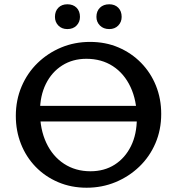

<svg xmlns="http://www.w3.org/2000/svg" viewBox="-20 -866 827 898"><path d="M385 12Q313 12 252 -14Q191 -40 146.5 -86Q102 -132 78 -193Q54 -254 54 -324Q54 -398 81 -461.5Q108 -525 156 -571.5Q204 -618 266.5 -644Q329 -670 401 -670Q474 -670 534.5 -644Q595 -618 640 -572Q685 -526 709.5 -465Q734 -404 734 -333Q734 -259 707 -196Q680 -133 631.5 -86.5Q583 -40 520 -14Q457 12 385 12ZM403 -65Q468 -65 516.5 -96Q565 -127 592.5 -182.5Q620 -238 620 -313Q620 -396 590.5 -459Q561 -522 508 -556.5Q455 -591 384 -591Q320 -591 271 -560Q222 -529 194.5 -473.5Q167 -418 167 -344Q167 -261 196.5 -198Q226 -135 279.5 -100Q333 -65 403 -65ZM88 -298V-371H703V-298ZM295 -730Q269 -730 253 -746.5Q237 -763 237 -787Q237 -814 253 -830Q269 -846 295 -846Q322 -846 338 -830Q354 -814 354 -787Q354 -763 338 -746.5Q322 -730 295 -730ZM491 -730Q464 -730 447.5 -746.5Q431 -763 431 -787Q431 -814 447.5 -830Q464 -846 491 -846Q517 -846 533 -830Q549 -814 549 -787Q549 -763 533 -746.5Q517 -730 491 -730Z"/></svg>

Font: Ysabeau Infant SemiBold
Style: Regular
Weight: 600
Designer: Christian Thalmann (Catharsis Fonts)
Version: Version 2.002; featfreeze: ss01,ss02,lnum